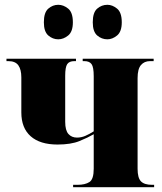

<svg xmlns="http://www.w3.org/2000/svg" viewBox="-20 -781 676 801"><path d="M428 -617Q404 -617 385.5 -633Q367 -649 367 -688Q367 -729 385.5 -745Q404 -761 428 -761Q449 -761 468.5 -745Q488 -729 488 -688Q488 -649 468.5 -633Q449 -617 428 -617ZM223 -617Q200 -617 181.5 -633Q163 -649 163 -688Q163 -729 181.5 -745Q200 -761 223 -761Q245 -761 264.5 -745Q284 -729 284 -688Q284 -649 264.5 -633Q245 -617 223 -617ZM285 0V-10H304Q335 -10 353 -21.5Q371 -33 371 -77V-221Q347 -207 311.5 -192.5Q276 -178 220 -178Q147 -178 108 -212.5Q69 -247 69 -312V-458Q69 -491 56.5 -508.5Q44 -526 15 -526H7V-536H297V-526H290Q269 -526 260.5 -513.5Q252 -501 252 -465V-273Q252 -237 265.5 -222Q279 -207 301 -207Q319 -207 335.5 -214Q352 -221 371 -233V-463Q371 -501 362 -513.5Q353 -526 332 -526H325V-536H621V-526H606Q582 -526 568 -509.5Q554 -493 554 -455V-77Q554 -39 568 -24.5Q582 -10 614 -10H623V0Z"/></svg>

Font: Noto Serif Display SemiCondensed Black
Style: Regular
Weight: 900
Width: 4
Designer: Monotype Design Team
Foundry: Monotype Imaging Inc.
Version: Version 2.009